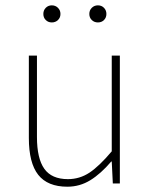

<svg xmlns="http://www.w3.org/2000/svg" viewBox="-20 -686 564 718"><path d="M231.9 12.2Q158.2 12.2 123 -32.2Q87.9 -76.7 87.9 -169.9V-478H118.2V-173.8Q118.2 -93.3 145.8 -54.7Q173.3 -16.1 233.9 -16.1Q277.8 -16.1 314.5 -40.3Q351.1 -64.5 397.9 -120.1V-478H428.2V0H401.9L397.9 -82H396Q356.9 -36.1 317.6 -12Q278.3 12.2 231.9 12.2ZM196.8 -611.1Q187.5 -602.1 173.8 -602.1Q160.2 -602.1 151.1 -611.1Q142.1 -620.1 142.1 -633.8Q142.1 -647.5 151.1 -656.7Q160.2 -666 173.8 -666Q187.5 -666 196.8 -656.7Q206.1 -647.5 206.1 -633.8Q206.1 -620.1 196.8 -611.1ZM368.9 -611.1Q359.9 -602.1 346.2 -602.1Q332.5 -602.1 323.2 -611.1Q314 -620.1 314 -633.8Q314 -647.5 323.2 -656.7Q332.5 -666 346.2 -666Q359.9 -666 368.9 -656.7Q377.9 -647.5 377.9 -633.8Q377.9 -620.1 368.9 -611.1Z"/></svg>

Font: Source Sans 3 ExtraLight
Style: Regular
Weight: 200
Designer: Paul D. Hunt
Foundry: Adobe
Version: Version 3.052;hotconv 1.1.0;makeotfexe 2.6.0